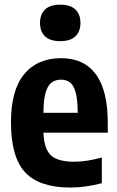

<svg xmlns="http://www.w3.org/2000/svg" viewBox="-20 -810 514 840"><path d="M287.5 10.5Q152.5 10.5 90.2 -55.8Q28 -122 28 -275.5Q28 -415.5 85.8 -485.5Q143.5 -555.5 247.5 -555.5Q347 -555.5 399.2 -485.2Q451.5 -415 451.5 -271.5V-229.5H170Q173 -157.5 203.2 -130Q233.5 -102.5 304.5 -102.5Q333 -102.5 362.8 -107.2Q392.5 -112 425.5 -121V-8.5Q353 10.5 287.5 10.5ZM247 -461.5Q223.5 -461.5 206.5 -449.5Q189.5 -437.5 180 -406.2Q170.5 -375 170 -316.5H320Q319.5 -375 310.8 -406.2Q302 -437.5 286 -449.5Q270 -461.5 247 -461.5ZM243.5 -630Q198.5 -630 176.8 -651.2Q155 -672.5 155 -709.5Q155 -747 176.8 -768.2Q198.5 -789.5 243.5 -789.5Q288.5 -789.5 310.2 -768.2Q332 -747 332 -709.5Q332 -672.5 310.2 -651.2Q288.5 -630 243.5 -630Z"/></svg>

Font: Encode Sans Condensed
Style: Bold
Weight: 700
Width: 3
Designer: Multiple Designers
Foundry: Impallari Type
Version: Version 3.000; ttfautohint (v1.8.3) -l 8 -r 50 -G 200 -x 14 